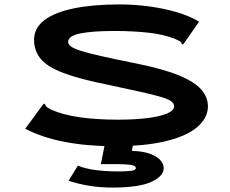

<svg xmlns="http://www.w3.org/2000/svg" viewBox="-20 -651 1040 868"><path d="M494 10Q373 10 270.5 -10Q168 -30 94 -69L172 -175L178 -183L184 -179Q186 -171 191.5 -167Q197 -163 212 -155Q264 -132 339.5 -121Q415 -110 514 -110Q588 -110 645 -117Q702 -124 734.5 -137.5Q767 -151 767 -170Q767 -184 753.5 -193.5Q740 -203 707 -213Q674 -223 617 -235.5Q560 -248 472 -267Q341 -293 267 -321Q193 -349 163.5 -385.5Q134 -422 134 -471Q134 -525 181.5 -560.5Q229 -596 315.5 -613.5Q402 -631 520 -631Q588 -631 654.5 -622Q721 -613 779 -596Q837 -579 880 -553L813 -457L807 -449L801 -453Q800 -461 793.5 -464.5Q787 -468 772 -475Q719 -496 648.5 -503.5Q578 -511 498 -511Q399 -511 343.5 -500Q288 -489 288 -461Q288 -451 301 -441Q314 -431 347.5 -420.5Q381 -410 441.5 -396.5Q502 -383 596 -364Q720 -339 790.5 -309.5Q861 -280 890.5 -245.5Q920 -211 920 -170Q920 -120 874.5 -79Q829 -38 734.5 -14Q640 10 494 10ZM488 197Q382 197 290 166L332 98Q370 113 417.5 118.5Q465 124 514 124Q547 124 570.5 121.5Q594 119 594 109Q594 97 568.5 94Q543 91 516 91H436L454 0H582L576 31Q630 33 661.5 45.5Q693 58 706.5 75Q720 92 720 109Q720 146 663.5 171.5Q607 197 488 197Z"/></svg>

Font: Inconsolata UltraExpanded Black
Style: Regular
Weight: 900
Width: 9
Monospace: yes
Designer: Raph Levien, Cyreal, Brenton Simpson
Foundry: Raph Levien, Cyreal, Google
Version: Version 3.001; ttfautohint (v1.8.2.53-6de2)